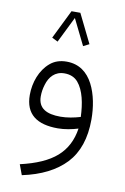

<svg xmlns="http://www.w3.org/2000/svg" viewBox="-92 -629 615 942"><g transform="rotate(10 215.0 -158.0)"><path d="M230 -575.2H186L115.2 -431.2L144.5 -416.5L208 -545.4L271.5 -416.5L300.8 -431.2ZM374.5 -68.8C374.5 -128.9 363.8 -192.4 337.4 -243.2C311 -293.9 268.6 -327.6 206.1 -327.6C173.3 -327.6 145.5 -318.4 123.5 -299.3C78.6 -261.2 55.7 -197.8 55.7 -135.3C55.7 -39.1 115.2 2.4 219.2 2.4C252.9 2.4 290 -4.9 319.8 -14.2C311 44.9 286.6 92.3 246.1 127.9C205.6 163.6 145.5 189.9 66.4 208L85.4 259.3C178.7 239.7 250.5 203.6 300.3 150.9C349.6 98.1 374.5 24.9 374.5 -68.8ZM221.7 -56.2C152.8 -56.2 109.9 -78.1 109.9 -138.2C109.9 -157.2 112.8 -176.8 119.1 -196.8C130.9 -237.3 158.2 -269 205.1 -269C233.9 -269 256.3 -259.8 272.9 -240.7C305.7 -202.6 318.4 -138.2 320.8 -72.3C289.6 -63 254.9 -56.2 221.7 -56.2Z"/></g></svg>

Font: Vazirmatn ExtraLight
Style: Regular
Weight: 200
Designer: Saber Rastikerdar
Foundry: Saber Rastikerdar
Version: Version 33.003